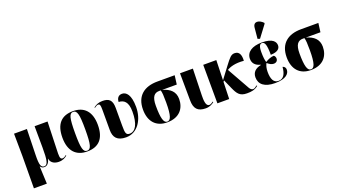

<svg xmlns="http://www.w3.org/2000/svg" viewBox="-75 -1554 4456 2509"><g transform="rotate(-20 2153.0 -300.0)"><path d="M63 224H243L232 -19H234C248 1 263 10 289 10C335 10 359 -36 368 -78H369C379 -8 443 10 489 10C550 10 580 -12 607 -34L602 -42C581 -23 561 -16 550 -16C530 -16 514 -25 515 -94L529 -536H349L351 -240C352 -67 340 0 290 0C246 0 229 -36 233 -180L242 -536H63L66 -225Z M884 10C1047 10 1132 -82 1132 -270C1132 -458 1039 -550 887 -550C724 -550 639 -458 639 -270C639 -82 732 10 884 10ZM886 0C832 0 815 -58 815 -270C815 -482 832 -540 885 -540C940 -540 957 -482 957 -270C957 -58 940 0 886 0Z M1426 10C1588 10 1682 -147 1682 -319C1682 -490 1624 -544 1566 -544C1518 -544 1491 -512 1489 -458C1560 -455 1616 -417 1616 -279C1616 -107 1565 -19 1485 -19C1433 -19 1427 -51 1427 -151V-399C1427 -508 1383 -543 1295 -543C1245 -543 1207 -530 1168 -499L1173 -492C1196 -510 1210 -517 1224 -517C1248 -517 1255 -501 1255 -437V-153C1255 -52 1300 10 1426 10Z M1996 10C2171 10 2246 -98 2246 -225C2246 -327 2182 -384 2077 -412H2281L2297 -536H2057C1875 -536 1754 -447 1754 -254C1754 -90 1841 10 1996 10ZM2000 1C1951 1 1929 -71 1929 -245C1929 -369 1968 -412 2036 -412H2058C2068 -380 2071 -331 2071 -240C2071 -50 2045 1 2000 1Z M2533 10C2593 10 2631 -17 2651 -34L2646 -42C2628 -28 2611 -16 2590 -16C2539 -16 2539 -109 2540 -166L2550 -536H2371L2374 -160C2374 -43 2421 10 2533 10Z M2696 0H2860L2867 -236L2880 -252L2935 -128C2975 -39 3004 10 3105 10C3164 10 3212 5 3262 -36L3257 -45C3231 -24 3215 -15 3200 -15C3182 -15 3165 -26 3151 -50L2975 -363C3018 -391 3096 -415 3211 -404C3216 -483 3196 -539 3130 -539C3080 -539 3056 -507 2986 -415L2868 -258L2876 -536H2694Z M3508 -602 3632 -767V-779C3577 -836 3499 -847 3491 -762L3477 -612ZM3498 10C3650 10 3699 -49 3699 -104C3699 -129 3686 -150 3659 -157C3651 -58 3617 -2 3549 -2C3481 -2 3453 -61 3453 -161C3453 -211 3464 -249 3479 -276C3508 -251 3535 -234 3566 -234C3603 -234 3623 -256 3623 -287C3623 -305 3615 -322 3601 -332C3566 -332 3516 -313 3480 -289C3470 -320 3464 -366 3464 -433C3464 -519 3485 -541 3512 -541C3552 -541 3569 -491 3569 -357C3676 -360 3700 -404 3700 -442C3700 -491 3662 -549 3514 -549C3375 -549 3294 -493 3294 -401C3294 -338 3331 -298 3400 -281V-276C3323 -260 3279 -218 3279 -148C3279 -50 3352 10 3498 10Z M3994 10C4169 10 4244 -98 4244 -225C4244 -327 4180 -384 4075 -412H4279L4295 -536H4055C3873 -536 3752 -447 3752 -254C3752 -90 3839 10 3994 10ZM3998 1C3949 1 3927 -71 3927 -245C3927 -369 3966 -412 4034 -412H4056C4066 -380 4069 -331 4069 -240C4069 -50 4043 1 3998 1Z"/></g></svg>

Font: Noto Serif Display Condensed Black
Style: Regular
Weight: 900
Width: 3
Designer: Monotype Design Team
Foundry: Monotype Imaging Inc.
Version: Version 2.009